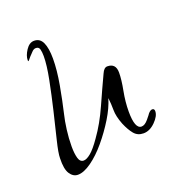

<svg xmlns="http://www.w3.org/2000/svg" viewBox="-78 -432 450 489"><g transform="rotate(-20 147.0 -187.5)"><path d="M54 -8Q41 -8 32.5 -21Q24 -34 25 -63Q25 -77 33 -109.5Q41 -142 50.5 -182Q60 -222 67.5 -260Q75 -298 75 -322Q75 -333 73 -340.5Q71 -348 63 -348Q57 -348 52 -342.5Q47 -337 42 -332Q35 -323 34 -323Q33 -323 33 -326Q33 -338 42.5 -352.5Q52 -367 65 -367Q81 -367 88 -351.5Q95 -336 95 -308Q95 -277 88 -238Q81 -199 73 -165Q69 -149 66 -126Q63 -103 63 -81Q63 -62 66.5 -49.5Q70 -37 80 -37Q88 -37 99.5 -46.5Q111 -56 127 -79Q150 -111 168.5 -152.5Q187 -194 203 -228Q209 -242 218 -242Q241 -242 241 -217Q241 -198 235.5 -169.5Q230 -141 230 -115Q230 -68 248 -68Q257 -68 266.5 -79.5Q276 -91 277 -93Q283 -100 288 -100Q294 -100 294 -93Q294 -80 279 -65Q264 -50 247 -50Q231 -50 221.5 -61.5Q212 -73 204 -92Q195 -115 195 -132Q195 -149 193 -165Q186 -141 169.5 -114Q153 -87 132.5 -62.5Q112 -38 91 -23Q70 -8 54 -8Z"/></g></svg>

Font: Inspiration
Style: Regular
Weight: 400
Designer: Robert E. Leuschke
Foundry: Robert E. Leuschke
Version: Version 2.010; ttfautohint (v1.8.3)